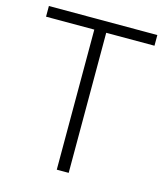

<svg xmlns="http://www.w3.org/2000/svg" viewBox="-110 -818 780 903"><g transform="rotate(15 280.0 -367.0)"><path d="M251 0V-682H16V-734H544V-682H309V0Z"/></g></svg>

Font: Exo Thin Light
Style: Regular
Weight: 300
Version: Version 2.000